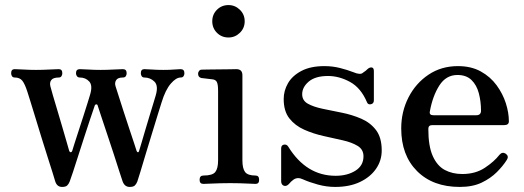

<svg xmlns="http://www.w3.org/2000/svg" viewBox="-20 -726 2067 758"><path d="M225 12Q205 12 198 -10Q196 -17 188 -43Q180 -69 168 -106Q156 -143 143.5 -184Q131 -225 119.5 -262.5Q108 -300 99.5 -327.5Q91 -355 88 -364Q78 -395 68 -407.5Q58 -420 38 -420Q31 -420 27.5 -425Q24 -430 24 -437Q24 -453 38 -453Q49 -453 73 -451.5Q97 -450 122 -450Q148 -450 175 -451.5Q202 -453 212 -453Q226 -453 226 -437Q226 -430 222.5 -425Q219 -420 212 -420Q190 -420 182.5 -410Q175 -400 179 -385Q181 -376 189 -349Q197 -322 207.5 -287Q218 -252 228 -217.5Q238 -183 245 -159Q252 -135 253 -131Q255 -125 259 -125Q263 -125 265 -130Q267 -137 274 -159Q281 -181 290.5 -210Q300 -239 309.5 -268.5Q319 -298 326 -320.5Q333 -343 335 -350Q347 -388 332.5 -404Q318 -420 295 -420Q288 -420 284 -425Q280 -430 280 -437Q280 -453 295 -453Q306 -453 329 -451.5Q352 -450 377 -450Q402 -450 428.5 -451.5Q455 -453 465 -453Q480 -453 480 -437Q480 -430 476.5 -425Q473 -420 465 -420Q445 -420 438.5 -409.5Q432 -399 436 -386Q439 -377 447.5 -350Q456 -323 467.5 -287.5Q479 -252 490.5 -217.5Q502 -183 510 -159Q518 -135 519 -131Q521 -125 524.5 -125Q528 -125 529 -130Q531 -136 537.5 -158Q544 -180 552.5 -209Q561 -238 570 -267.5Q579 -297 586 -320Q593 -343 595 -350Q606 -388 589.5 -404Q573 -420 550 -420Q543 -420 539.5 -425Q536 -430 536 -437Q536 -453 550 -453Q561 -453 580.5 -451.5Q600 -450 625 -450Q651 -450 667 -451.5Q683 -453 693 -453Q708 -453 708 -437Q708 -430 704.5 -425Q701 -420 693 -420Q675 -420 654 -395.5Q633 -371 618 -322Q613 -307 603 -274Q593 -241 580 -199Q567 -157 555 -117Q543 -77 534 -47Q525 -17 522 -9Q518 1 512 6.5Q506 12 492 12Q472 12 464 -10Q461 -18 451.5 -48Q442 -78 429 -118Q416 -158 402.5 -198Q389 -238 379 -268.5Q369 -299 366 -308Q365 -314 360.5 -314Q356 -314 354 -309Q347 -289 336 -256Q325 -223 312.5 -184.5Q300 -146 288.5 -110Q277 -74 268 -46.5Q259 -19 255 -9Q251 1 245 6.5Q239 12 225 12Z M783 0Q768 0 768 -16Q768 -33 783 -33Q819 -33 830 -47Q841 -61 841 -93V-367Q841 -393 836 -402.5Q831 -412 817 -413Q810 -414 796 -415.5Q782 -417 775 -418Q762 -421 762 -435Q762 -441 766 -446Q770 -451 776 -451Q779 -451 798.5 -451.5Q818 -452 842.5 -452Q867 -452 887 -452.5Q907 -453 913 -453Q937 -453 937 -429V-93Q937 -61 947.5 -47Q958 -33 989 -33Q1003 -33 1003 -16Q1003 0 989 0Q982 0 964.5 -1Q947 -2 926.5 -2.5Q906 -3 889 -3Q872 -3 850 -2.5Q828 -2 809 -1Q790 0 783 0ZM882 -578Q855 -578 836.5 -596.5Q818 -615 818 -642Q818 -669 836.5 -687.5Q855 -706 882 -706Q908 -706 927 -687.5Q946 -669 946 -642Q946 -615 927 -596.5Q908 -578 882 -578Z M1303 12Q1269 12 1234.5 2.5Q1200 -7 1176 -18Q1155 -28 1139 -17Q1129 -10 1120 1Q1110 11 1100 7Q1090 3 1090 -11V-140Q1090 -153 1101 -155Q1112 -157 1118 -147Q1189 -32 1305 -32Q1351 -32 1383 -52Q1415 -72 1415 -109Q1415 -136 1392 -150Q1369 -164 1333.5 -172Q1298 -180 1257.5 -189Q1217 -198 1181 -214Q1145 -230 1122.5 -258.5Q1100 -287 1100 -335Q1100 -368 1117 -397.5Q1134 -427 1170 -446Q1206 -465 1261 -465Q1293 -465 1322.5 -457.5Q1352 -450 1375 -441Q1403 -429 1413 -439Q1418 -442 1423.5 -446.5Q1429 -451 1433 -455Q1441 -461 1448.5 -459.5Q1456 -458 1456 -445V-330Q1456 -317 1444.5 -314.5Q1433 -312 1429 -322Q1405 -379 1362 -402.5Q1319 -426 1275 -426Q1225 -426 1199 -404Q1173 -382 1173 -354Q1173 -329 1195.5 -316.5Q1218 -304 1254 -296.5Q1290 -289 1330 -281Q1370 -273 1406 -257.5Q1442 -242 1464.5 -212.5Q1487 -183 1487 -132Q1487 -92 1464.5 -59.5Q1442 -27 1401 -7.5Q1360 12 1303 12Z M1795 12Q1689 12 1626.5 -50.5Q1564 -113 1564 -219Q1564 -285 1592.5 -341Q1621 -397 1671.5 -431Q1722 -465 1788 -465Q1840 -465 1878 -444Q1916 -423 1940.5 -389.5Q1965 -356 1977 -318.5Q1989 -281 1989 -247Q1989 -232 1970 -232H1686Q1671 -232 1671 -217Q1671 -149 1688.5 -110Q1706 -71 1736 -55Q1766 -39 1805 -39Q1857 -39 1894 -63.5Q1931 -88 1952 -115Q1963 -128 1977 -119Q1990 -109 1981 -95Q1966 -71 1941.5 -46.5Q1917 -22 1881.5 -5Q1846 12 1795 12ZM1691 -271H1860Q1879 -271 1879 -289Q1879 -325 1870.5 -357.5Q1862 -390 1841.5 -410Q1821 -430 1786 -430Q1741 -430 1714.5 -388.5Q1688 -347 1677 -286Q1674 -271 1691 -271Z"/></svg>

Font: Zen Old Mincho SemiBold
Style: Regular
Weight: 600
Version: Version 1.500